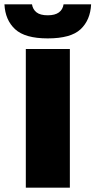

<svg xmlns="http://www.w3.org/2000/svg" viewBox="-52 -865 440 885"><path d="M270 0H67V-639H270ZM168 -688Q63.5 -688 17.8 -730.2Q-28 -772.5 -31.5 -845H95.5Q99 -822 116.2 -808.2Q133.5 -794.5 168 -794.5Q201.5 -794.5 219.5 -807.8Q237.5 -821 241 -845H368Q364.5 -772.5 319.5 -730.2Q274.5 -688 168 -688Z"/></svg>

Font: Anek Latin Expanded ExtraBold
Style: Regular
Weight: 800
Width: 7
Designer: Yesha Goshar
Foundry: Ek Type
Version: Version 1.003